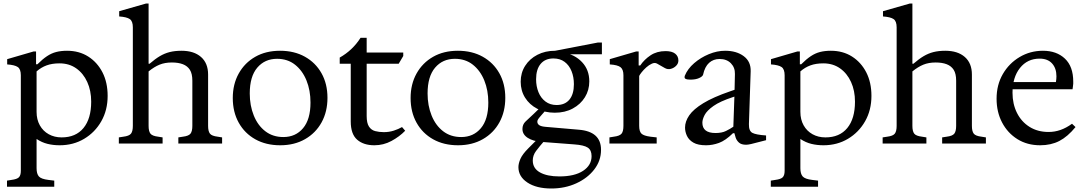

<svg xmlns="http://www.w3.org/2000/svg" viewBox="-20 -820 6201 1097"><path d="M20 247V212L45 208Q77 204 88 193Q99 182 99 156V-390Q99 -425 81.5 -437Q64 -449 21 -452V-482L172 -526H186V-453H194Q223 -482 248.5 -499Q274 -516 301.5 -523Q329 -530 363 -530Q432 -530 484 -497Q536 -464 565.5 -406.5Q595 -349 595 -272Q595 -191 559 -127.5Q523 -64 461 -27Q399 10 321 10Q284 10 251.5 2Q219 -6 189 -26V141Q189 173 202 188Q215 203 257 208L290 212V247ZM332 -35Q413 -35 457 -88.5Q501 -142 501 -239Q501 -302 478.5 -351.5Q456 -401 415.5 -429.5Q375 -458 320 -458Q278 -458 246.5 -446.5Q215 -435 189 -412V-181Q189 -137 207.5 -104Q226 -71 258.5 -53Q291 -35 332 -35Z M659 0V-35L685 -39Q718 -43 728.5 -56.5Q739 -70 739 -101V-664Q739 -699 721.5 -711Q704 -723 661 -726V-756L815 -800H829V-456H835Q866 -483 893 -499Q920 -515 949.5 -522.5Q979 -530 1017 -530Q1088 -530 1128.5 -494.5Q1169 -459 1169 -394V-101Q1169 -70 1179.5 -56.5Q1190 -43 1224 -39L1249 -35V0H999V-35L1025 -39Q1058 -43 1068.5 -56.5Q1079 -70 1079 -101V-359Q1079 -399 1065 -421Q1051 -443 1025 -453Q999 -463 962 -463Q922 -463 891.5 -450.5Q861 -438 829 -412V-101Q829 -70 839.5 -56.5Q850 -43 884 -39L909 -35V0Z M1581 10Q1500 10 1439 -24Q1378 -58 1344 -119Q1310 -180 1310 -260Q1310 -339 1344 -400Q1378 -461 1438.5 -495.5Q1499 -530 1580 -530Q1661 -530 1722 -496Q1783 -462 1817 -401.5Q1851 -341 1851 -261Q1851 -182 1817.5 -121Q1784 -60 1723 -25Q1662 10 1581 10ZM1599 -37Q1669 -37 1711.5 -87.5Q1754 -138 1754 -234Q1754 -304 1731 -360.5Q1708 -417 1665.5 -450.5Q1623 -484 1563 -484Q1493 -484 1450 -433.5Q1407 -383 1407 -286Q1407 -217 1430 -160Q1453 -103 1496 -70Q1539 -37 1599 -37Z M2119 10Q2057 10 2020.5 -22Q1984 -54 1984 -126V-456H1921V-491Q1995 -533 2040 -604H2075V-522V-493V-157Q2075 -117 2088 -97Q2101 -77 2123.5 -71Q2146 -65 2173 -65Q2203 -65 2229.5 -73.5Q2256 -82 2277 -94L2295 -73Q2262 -39 2216.5 -14.5Q2171 10 2119 10ZM2031 -456V-520H2284V-500L2258 -456Z M2597 10Q2516 10 2455 -24Q2394 -58 2360 -119Q2326 -180 2326 -260Q2326 -339 2360 -400Q2394 -461 2454.5 -495.5Q2515 -530 2596 -530Q2677 -530 2738 -496Q2799 -462 2833 -401.5Q2867 -341 2867 -261Q2867 -182 2833.5 -121Q2800 -60 2739 -25Q2678 10 2597 10ZM2615 -37Q2685 -37 2727.5 -87.5Q2770 -138 2770 -234Q2770 -304 2747 -360.5Q2724 -417 2681.5 -450.5Q2639 -484 2579 -484Q2509 -484 2466 -433.5Q2423 -383 2423 -286Q2423 -217 2446 -160Q2469 -103 2512 -70Q2555 -37 2615 -37Z M3130 257Q3045 257 2993.5 223Q2942 189 2942 135Q2942 114 2953.5 87.5Q2965 61 2999 27L3054 -28L3096 -22Q3061 18 3042.5 43Q3024 68 3024 97Q3024 142 3065 165Q3106 188 3176 188Q3263 188 3311.5 156Q3360 124 3360 72Q3360 38 3338.5 23.5Q3317 9 3261 5L3077 -9Q3025 -13 2995 -32.5Q2965 -52 2965 -83Q2965 -109 2983 -126Q3001 -143 3029 -169L3060 -199H3106L3076 -165Q3060 -147 3055 -139.5Q3050 -132 3050 -125Q3050 -112 3061.5 -104.5Q3073 -97 3100 -95L3286 -79Q3414 -69 3414 36Q3414 98 3375.5 148Q3337 198 3272.5 227.5Q3208 257 3130 257ZM3150 -176Q3093 -176 3049 -199Q3005 -222 2980 -262Q2955 -302 2955 -353Q2955 -404 2980.5 -444Q3006 -484 3050.5 -507Q3095 -530 3152 -530L3198 -520Q3264 -509 3305.5 -465Q3347 -421 3347 -355Q3347 -305 3322 -264.5Q3297 -224 3252.5 -200Q3208 -176 3150 -176ZM3160 -220Q3208 -220 3233.5 -251Q3259 -282 3259 -339Q3259 -380 3245.5 -413.5Q3232 -447 3206 -466.5Q3180 -486 3142 -486Q3095 -486 3069 -455Q3043 -424 3043 -367Q3043 -327 3056.5 -293.5Q3070 -260 3096.5 -240Q3123 -220 3160 -220ZM3152 -510V-530L3396 -577H3419V-510Z M3462 0V-35L3487 -39Q3520 -43 3531 -56Q3542 -69 3542 -101V-390Q3542 -423 3525.5 -436Q3509 -449 3464 -452V-482L3615 -526H3629V-446H3638Q3661 -480 3697 -504Q3733 -528 3783 -528Q3819 -528 3837.5 -513.5Q3856 -499 3856 -474Q3856 -457 3843 -444Q3830 -431 3812.5 -426.5Q3795 -422 3779 -431L3735 -456Q3722 -464 3705 -456.5Q3688 -449 3672.5 -435Q3657 -421 3646 -407Q3635 -393 3632 -386V-101Q3632 -69 3645 -56.5Q3658 -44 3696 -39L3732 -35V0Z M4014 10Q3968 10 3942 -5Q3916 -20 3905 -43.5Q3894 -67 3894 -91Q3894 -126 3918 -161Q3942 -196 3998.5 -230.5Q4055 -265 4151 -298L4177 -307L4179 -397Q4180 -434 4156 -458.5Q4132 -483 4091 -483Q4056 -483 4031.5 -461Q4007 -439 3997 -393Q3994 -383 3974.5 -374Q3955 -365 3924 -365Q3906 -365 3897 -369.5Q3888 -374 3893 -388Q3909 -427 3946 -459Q3983 -491 4030 -510.5Q4077 -530 4123 -530Q4188 -530 4229.5 -499Q4271 -468 4269 -412L4259 -111Q4258 -72 4278.5 -61Q4299 -50 4357 -46V-19L4322 -10Q4289 -1 4271 3Q4253 7 4243 7Q4216 7 4202.5 -5Q4189 -17 4183.5 -33Q4178 -49 4176 -59H4168Q4125 -17 4088 -3.5Q4051 10 4014 10ZM4068 -60Q4104 -60 4127.5 -71.5Q4151 -83 4170 -96L4176 -268L4167 -265Q4094 -241 4056.5 -214.5Q4019 -188 4006 -163Q3993 -138 3993 -119Q3993 -60 4068 -60Z M4384 247V212L4409 208Q4441 204 4452 193Q4463 182 4463 156V-390Q4463 -425 4445.5 -437Q4428 -449 4385 -452V-482L4536 -526H4550V-453H4558Q4587 -482 4612.5 -499Q4638 -516 4665.5 -523Q4693 -530 4727 -530Q4796 -530 4848 -497Q4900 -464 4929.5 -406.5Q4959 -349 4959 -272Q4959 -191 4923 -127.5Q4887 -64 4825 -27Q4763 10 4685 10Q4648 10 4615.5 2Q4583 -6 4553 -26V141Q4553 173 4566 188Q4579 203 4621 208L4654 212V247ZM4696 -35Q4777 -35 4821 -88.5Q4865 -142 4865 -239Q4865 -302 4842.5 -351.5Q4820 -401 4779.5 -429.5Q4739 -458 4684 -458Q4642 -458 4610.5 -446.5Q4579 -435 4553 -412V-181Q4553 -137 4571.5 -104Q4590 -71 4622.5 -53Q4655 -35 4696 -35Z M5023 0V-35L5049 -39Q5082 -43 5092.5 -56.5Q5103 -70 5103 -101V-664Q5103 -699 5085.5 -711Q5068 -723 5025 -726V-756L5179 -800H5193V-456H5199Q5230 -483 5257 -499Q5284 -515 5313.5 -522.5Q5343 -530 5381 -530Q5452 -530 5492.5 -494.5Q5533 -459 5533 -394V-101Q5533 -70 5543.5 -56.5Q5554 -43 5588 -39L5613 -35V0H5363V-35L5389 -39Q5422 -43 5432.5 -56.5Q5443 -70 5443 -101V-359Q5443 -399 5429 -421Q5415 -443 5389 -453Q5363 -463 5326 -463Q5286 -463 5255.5 -450.5Q5225 -438 5193 -412V-101Q5193 -70 5203.5 -56.5Q5214 -43 5248 -39L5273 -35V0Z M5923 10Q5849 10 5793 -25Q5737 -60 5705.5 -120Q5674 -180 5674 -256Q5674 -335 5709.5 -396.5Q5745 -458 5805.5 -494Q5866 -530 5939 -530Q6017 -530 6064.5 -485Q6112 -440 6112 -354Q6112 -348 6112 -341.5Q6112 -335 6110 -324L6108 -310H5751V-351H6013Q6016 -369 6016 -384Q6016 -430 5991 -457.5Q5966 -485 5920 -485Q5850 -485 5807.5 -431.5Q5765 -378 5765 -290Q5765 -226 5790.5 -175Q5816 -124 5862.5 -95Q5909 -66 5971 -66Q6006 -66 6039 -77.5Q6072 -89 6105 -113L6125 -94Q6080 -39 6032.5 -14.5Q5985 10 5923 10Z"/></svg>

Font: Hedvig Letters Serif 18pt
Style: Regular
Weight: 400
Designer: Alexander Örn & Tor Weibull
Foundry: Kanon Foundry
Version: Version 1.000